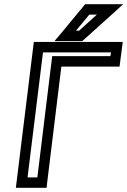

<svg xmlns="http://www.w3.org/2000/svg" viewBox="-20 -875 610 920"><path d="M556 -581 565 -649 568 -674H543H167H142L139 -649L59 0L56 25H81H178H203L206 0L274 -556H528H553L556 -581ZM509 -606H255H230L227 -581L159 -25H112L186 -624H512L509 -606ZM510 -855H401H388L379 -844L274 -717L241 -678H289H363H374L382 -685L523 -812L570 -855H510ZM444 -805 359 -728H344L408 -805H444Z"/></svg>

Font: Gamestation Text Outline
Style: Italic
Weight: 400
Designer: Jonas Hecksher
Foundry: Jonas Hecksher, Playtypeª, e-types AS
Version: Version 1.003